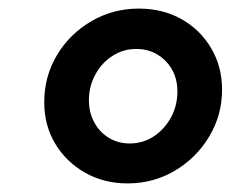

<svg xmlns="http://www.w3.org/2000/svg" viewBox="-20 -730 537 447"><path d="M277 -303Q222 -303 178 -328Q134 -353 108.5 -395.5Q83 -438 83 -492Q83 -552 112.5 -601.5Q142 -651 192.5 -680.5Q243 -710 303 -710Q359 -710 402.5 -685.5Q446 -661 471.5 -618Q497 -575 497 -521Q497 -462 467 -412Q437 -362 387 -332.5Q337 -303 277 -303ZM282 -396Q313 -396 338 -412.5Q363 -429 378 -456.5Q393 -484 393 -517Q393 -546 380.5 -568Q368 -590 346.5 -603Q325 -616 297 -616Q267 -616 242 -600Q217 -584 202 -556.5Q187 -529 187 -497Q187 -468 199.5 -445Q212 -422 233.5 -409Q255 -396 282 -396Z"/></svg>

Font: Red Hat Display ExtraBold
Style: Italic
Weight: 800
Italic angle: -12°
Designer: Pentagram, MCKL
Foundry: Pentagram, MCKL
Version: Version 1.023